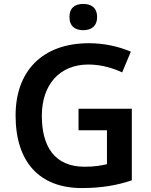

<svg xmlns="http://www.w3.org/2000/svg" viewBox="-20 -943 766 973"><path d="M402 -923C363 -923 332 -906 332 -857C332 -808 363 -790 402 -790C440 -790 472 -808 472 -857C472 -906 440 -923 402 -923ZM378 -392V-283H522V-111C492 -104 460 -98 409 -98C254 -98 192 -204 192 -356C192 -514 282 -616 428 -616C492 -616 553 -598 599 -576L643 -681C583 -707 509 -724 431 -724C193 -724 59 -581 59 -358C59 -123 179 10 395 10C496 10 572 -4 648 -29V-392Z"/></svg>

Font: Noto Sans Bengali SemiBold
Style: Regular
Weight: 600
Designer: Jelle Bosma - Monotype Design Team
Foundry: Monotype Imaging Inc.
Version: Version 2.003